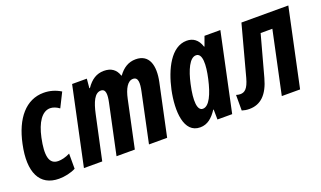

<svg xmlns="http://www.w3.org/2000/svg" viewBox="-63 -904 2110 1262"><g transform="rotate(-20 992.5 -273.0)"><path d="M181 10C220 10 267 0 298 -17V-123C267 -107 237 -101 216 -101C150 -101 138 -165 163 -284C184 -383 225 -446 282 -446C302 -446 325 -437 345 -422L395 -522C359 -544 320 -556 276 -556C153 -556 67 -455 32 -287C-8 -101 45 10 181 10Z M357 0H485L551 -307C568 -386 592 -441 635 -441C671 -441 670 -400 659 -348L585 0H713L783 -329C797 -395 822 -441 860 -441C898 -441 896 -397 885 -345L812 0H939L1016 -362C1039 -472 1015 -556 920 -556C869 -556 830 -530 799 -487H796C781 -533 748 -556 698 -556C647 -556 608 -531 574 -481H570L576 -546H473Z M1168 10C1220 10 1255 -22 1287 -70H1290L1291 0H1394L1510 -546H1399L1375 -480H1372C1355 -534 1320 -556 1277 -556C1168 -556 1103 -421 1074 -288C1044 -146 1053 10 1168 10ZM1226 -99C1186 -99 1180 -167 1205 -280C1225 -371 1258 -445 1302 -445C1348 -445 1346 -364 1325 -271C1303 -172 1270 -99 1226 -99Z M1513 7C1592 7 1645 -44 1674 -151L1752 -437H1834L1741 0H1869L1985 -545H1657L1562 -191C1543 -122 1520 -105 1490 -105C1479 -105 1470 -107 1461 -110V-1C1477 4 1493 7 1513 7Z"/></g></svg>

Font: Noto Sans ExtraCondensed
Style: Bold Italic
Weight: 700
Width: 2
Italic angle: -12°
Designer: Monotype Design Team
Foundry: Monotype Imaging Inc.
Version: Version 2.013